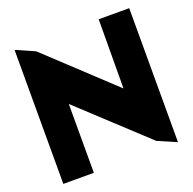

<svg xmlns="http://www.w3.org/2000/svg" viewBox="-142 -968 1115 1111"><g transform="rotate(-20 416.0 -412.5)"><path d="M62 0V-825.2L176.8 -774.9L578.1 -399.9L580.1 -825.2H768.1V0L652.8 -49.8L250 -423.8V0Z"/></g></svg>

Font: Hussar Preview
Style: Bold
Weight: 700
Foundry: Cannot Into Space Fonts, PlusOne Fonts
Version: Version 2.29RC2 "Millennial"